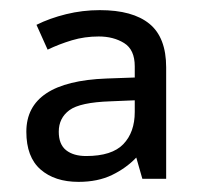

<svg xmlns="http://www.w3.org/2000/svg" viewBox="-20 -742 397 379"><path d="M177 -722Q242 -722 275 -695Q308 -668 308 -609V-389H261L249 -431Q229 -410 201 -396.5Q173 -383 135 -383Q88 -383 60 -407.5Q32 -432 32 -482Q32 -581 190 -587L246 -589V-611Q246 -644 225 -657Q204 -670 175 -670Q147 -670 122 -662.5Q97 -655 74 -644L52 -693Q78 -706 110.5 -714Q143 -722 177 -722ZM198 -542Q138 -540 117 -524.5Q96 -509 96 -482Q96 -457 110.5 -445.5Q125 -434 150 -434Q201 -434 223.5 -457.5Q246 -481 246 -521V-544Z"/></svg>

Font: Noto Sans Modi
Style: Regular
Weight: 400
Designer: Monotype Design Team
Foundry: Monotype Imaging Inc.
Version: Version 2.003; ttfautohint (v1.8.4.7-5d5b)